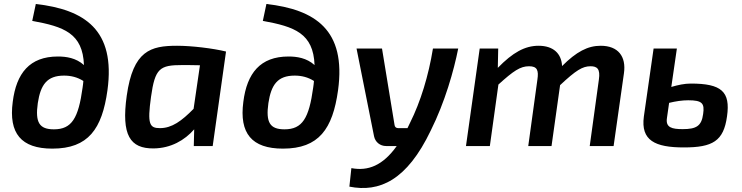

<svg xmlns="http://www.w3.org/2000/svg" viewBox="-20 -734 3729 965"><path d="M160 -714 142 -629C301 -600 396 -567 402 -407C362 -443 313 -450 271 -450C129 -450 62 -366 44 -222C23 -64 86 13 243 13C424 13 493 -86 520 -280C562 -585 404 -686 160 -714ZM251 -84C178 -84 156 -118 170 -216C184 -308 216 -354 302 -354C337 -354 369 -346 399 -327C398 -316 397 -305 395 -293C374 -140 341 -84 251 -84Z M870 -504C737 -504 649 -480 617 -253C589 -54 634 13 752 12C839 11 908 -29 956 -84L954 0H1049L1116 -475C1051 -491 943 -504 870 -504ZM784 -90C731 -90 720 -110 739 -247C759 -391 783 -407 896 -407C913 -407 945 -407 985 -406L953 -187C893 -126 844 -90 784 -90Z M1319 -714 1301 -629C1460 -600 1555 -567 1561 -407C1521 -443 1472 -450 1430 -450C1288 -450 1221 -366 1203 -222C1182 -64 1245 13 1402 13C1583 13 1652 -86 1679 -280C1721 -585 1563 -686 1319 -714ZM1410 -84C1337 -84 1315 -118 1329 -216C1343 -308 1375 -354 1461 -354C1496 -354 1528 -346 1558 -327C1557 -316 1556 -305 1554 -293C1533 -140 1500 -84 1410 -84Z M2156 -490C2134 -354 2094 -223 2041 -117C2037 -108 2032 -99 2028 -90H1981C1971 -90 1964 -96 1963 -106L1900 -490H1772L1860 -49C1866 -20 1890 0 1921 0H1974C1904 98 1830 127 1746 111L1736 204C1887 234 2025 173 2145 -78C2216 -220 2261 -379 2283 -490Z M2999 -504C2934 -504 2877 -474 2805 -402C2802 -465 2761 -504 2687 -504C2618 -504 2557 -470 2482 -393L2484 -490H2391L2322 0H2442L2485 -309C2561 -378 2595 -401 2639 -401C2680 -401 2688 -381 2681 -334L2635 0H2752L2795 -306C2875 -381 2908 -401 2948 -401C2981 -401 2998 -388 2990 -334L2944 0H3064L3116 -366C3128 -450 3087 -504 2999 -504Z M3452 -314C3420 -314 3388 -307 3354 -297L3382 -490H3265L3216 -148C3200 -28 3272 7 3417 7C3562 7 3617 -25 3634 -149C3652 -274 3606 -314 3452 -314ZM3514 -161C3506 -100 3479 -85 3411 -85C3357 -85 3325 -93 3332 -140L3343 -217C3376 -225 3408 -230 3439 -230C3509 -230 3522 -215 3514 -161Z"/></svg>

Font: Exo 2 Semi Bold
Style: Italic
Weight: 600
Italic angle: -8°
Designer: Natanael Gama
Version: Version 1.001;PS 001.001;hotconv 1.0.88;makeotf.lib2.5.64775